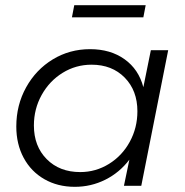

<svg xmlns="http://www.w3.org/2000/svg" viewBox="-20 -718 716 742"><path d="M43 -229Q43 -312 81 -380.5Q119 -449 184 -488.5Q249 -528 328 -528Q407 -528 461.5 -489Q516 -450 534 -381L563 -524H630L526 0H459L480 -101Q442 -51 387 -23.5Q332 4 269 4Q203 4 151.5 -25.5Q100 -55 71.5 -108Q43 -161 43 -229ZM511 -288Q511 -368 462 -418Q413 -468 334 -468Q273 -468 222 -436.5Q171 -405 141 -351Q111 -297 111 -233Q111 -153 160.5 -103Q210 -53 290 -53Q350 -53 401 -84.5Q452 -116 481.5 -170Q511 -224 511 -288ZM267 -698H543L534 -651H258Z"/></svg>

Font: Gontserrat Light
Style: Italic
Weight: 300
Italic angle: -11.3°
Designer: Julieta Ulanovsky
Foundry: Julieta Ulanovsky
Version: Version 6.001